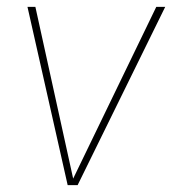

<svg xmlns="http://www.w3.org/2000/svg" viewBox="-20 -539 501 559"><path d="M461 -519 206 0H177L60 -519H83L193 -19L435 -519Z"/></svg>

Font: Fira Sans Thin
Style: Italic
Weight: 250
Italic angle: -8°
Designer: Carrois Corporate & Edenspiekermann AG
Foundry: Carrois Corporate GbR & Edenspiekermann AG
Version: Version 4.203